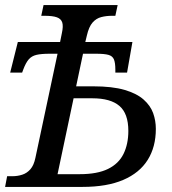

<svg xmlns="http://www.w3.org/2000/svg" viewBox="-41 -734 674 754"><path d="M-21 0 -13 -42H8Q28 -42 46.5 -48Q65 -54 78.5 -69.5Q92 -85 98 -114L185 -523H154Q121 -523 102 -518.5Q83 -514 71.5 -500.5Q60 -487 50 -460L46 -449H-1L29 -569H195L202 -604Q208 -631 203.5 -645.5Q199 -660 182.5 -666Q166 -672 134 -672H121L130 -714H421L412 -672H399Q377 -672 357 -667Q337 -662 322.5 -645.5Q308 -629 300 -594L294 -569H479L458 -449H412V-460Q412 -487 406.5 -500.5Q401 -514 385 -518.5Q369 -523 336 -523H285L258 -395H325Q400 -395 448 -381Q496 -367 523 -343Q550 -319 560.5 -289.5Q571 -260 571 -228Q571 -157 539 -106Q507 -55 443 -27.5Q379 0 283 0ZM272 -50Q341 -50 383 -70.5Q425 -91 444 -129.5Q463 -168 463 -220Q463 -288 428 -318Q393 -348 322 -348H248L185 -50Z"/></svg>

Font: Noto Serif
Style: Italic
Weight: 400
Italic angle: -12°
Designer: Monotype Design Team
Foundry: Monotype Imaging Inc.
Version: Version 2.013